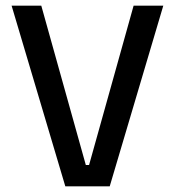

<svg xmlns="http://www.w3.org/2000/svg" viewBox="-20 -659 618 679"><path d="M211 0 21 -639H126L283.5 -75.5H295L452.5 -639H557.5L368 0Z"/></svg>

Font: Anek Tamil Medium Medium
Style: Regular
Weight: 500
Version: Version 1.003